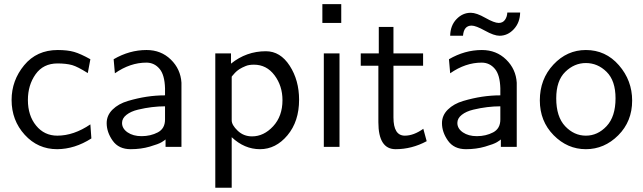

<svg xmlns="http://www.w3.org/2000/svg" viewBox="-20 -699 3060 914"><path d="M35.2 -223.1Q35.2 -315.9 95 -388.4Q154.8 -460.9 254.9 -460.9Q301.8 -460.9 332.8 -451.9Q363.8 -442.9 410.2 -417L397.9 -351.1Q349.1 -381.8 323.2 -389.2Q294.4 -397 253.9 -397Q186 -397 149.4 -345.5Q112.8 -293.9 112.8 -223.1Q112.8 -148.9 151.9 -101.1Q190.9 -53.2 252.9 -53.2Q331.1 -53.2 410.2 -106.9L415 -40Q335.9 10.7 252 11.2Q160.2 11.2 97.7 -57.4Q35.2 -126 35.2 -223.1Z M487.8 -112.8Q487.8 -149.9 515.9 -177.5Q543.9 -205.1 589.4 -218.5Q634.8 -231.9 678.2 -238.5Q721.7 -245.1 765.6 -245.1V-278.8Q763.7 -342.8 739.7 -371.1Q714.8 -400.9 676.8 -400.9Q599.6 -400.9 526.9 -350.1L521 -417Q596.2 -460.9 677.7 -460.9Q746.6 -460.9 793.2 -415.5Q839.8 -370.1 843.8 -305.2V0H768.1V-35.2Q764.2 -31.2 749.5 -22.2Q734.9 -13.2 692.9 -1Q650.9 11.2 602.1 11.2Q544.9 11.2 516.4 -29.3Q487.8 -69.8 487.8 -112.8ZM561 -113.8Q561 -86.9 587.4 -68.8Q613.8 -50.8 653.8 -50.8Q696.8 -50.8 731.2 -68.8Q765.6 -86.9 765.6 -129.9V-192.9Q734.9 -192.9 702.9 -189Q670.9 -185.1 637 -177Q603 -168.9 582 -152.3Q561 -135.7 561 -113.8Z M1004.9 194.8V-444.8H1079.6V-396Q1152.8 -455.1 1245.6 -455.1Q1314.5 -455.1 1359.1 -386Q1403.8 -316.9 1403.8 -224.1Q1403.8 -121.1 1348.4 -54.9Q1293 11.2 1217.8 11.2Q1143.6 11.2 1083 -45.9V194.8ZM1083 -126Q1083 -104 1111.3 -76.9Q1139.6 -49.8 1179.7 -49.8Q1235.8 -49.8 1280.3 -97.9Q1324.7 -146 1324.7 -222.2Q1324.7 -290 1286.9 -340.6Q1249 -391.1 1189 -391.1Q1177.7 -391.1 1167.7 -389.6Q1157.7 -388.2 1149.2 -384.5Q1140.6 -380.9 1133.3 -377.4Q1126 -374 1119.4 -369.6Q1112.8 -365.2 1107.9 -361.1Q1103 -356.9 1098.4 -352.1Q1093.8 -347.2 1091.3 -344Q1088.9 -340.8 1085.9 -337.9L1083 -334Z M1514.6 -589.8V-679.2H1604.5V-589.8ZM1521.5 0V-444.8H1596.2V0Z M1697.3 -386.2V-444.8H1783.2V-570.8H1853V-444.8H1994.1V-386.2H1853V-140.1Q1853 -53.2 1907.2 -53.2Q1949.2 -53.2 1995.1 -85.9L2011.2 -26.9Q1940.4 11.2 1863.3 11.2Q1781.2 11.2 1781.2 -117.2V-386.2Z M2084 -112.8Q2084 -149.9 2112.1 -177.5Q2140.1 -205.1 2185.5 -218.5Q2231 -231.9 2274.4 -238.5Q2317.9 -245.1 2361.8 -245.1V-278.8Q2359.9 -342.8 2335.9 -371.1Q2311 -400.9 2272.9 -400.9Q2195.8 -400.9 2123 -350.1L2117.2 -417Q2192.4 -460.9 2273.9 -460.9Q2342.8 -460.9 2389.4 -415.5Q2436 -370.1 2439.9 -305.2V0H2364.3V-35.2Q2360.4 -31.2 2345.7 -22.2Q2331.1 -13.2 2289.1 -1Q2247.1 11.2 2198.2 11.2Q2141.1 11.2 2112.5 -29.3Q2084 -69.8 2084 -112.8ZM2123 -528.8Q2124 -577.6 2153.1 -607.9Q2182.1 -638.2 2221.2 -638.2Q2248 -638.2 2290.5 -614Q2333 -589.8 2354 -589.8Q2373 -589.8 2383.5 -604Q2394 -618.2 2395 -639.2H2456.1Q2455.1 -591.3 2426 -560.1Q2397 -528.8 2357.9 -528.8Q2332 -528.8 2288.6 -553Q2245.1 -577.1 2225.1 -577.1Q2188 -577.1 2184.1 -528.8ZM2157.2 -113.8Q2157.2 -86.9 2183.6 -68.8Q2210 -50.8 2250 -50.8Q2293 -50.8 2327.4 -68.8Q2361.8 -86.9 2361.8 -129.9V-192.9Q2331.1 -192.9 2299.1 -189Q2267.1 -185.1 2233.2 -177Q2199.2 -168.9 2178.2 -152.3Q2157.2 -135.7 2157.2 -113.8Z M2549.8 -221.2Q2549.8 -322.3 2614.5 -391.6Q2679.2 -460.9 2769 -460.9Q2863.3 -460.9 2926.3 -388.4Q2989.3 -315.9 2989.3 -220.2Q2989.3 -121.1 2923.1 -54.9Q2856.9 11.2 2769 11.2Q2681.2 11.2 2615.5 -55.4Q2549.8 -122.1 2549.8 -221.2ZM2627.9 -231Q2627.9 -143.1 2670.4 -98.1Q2712.9 -53.2 2769 -53.2Q2825.2 -53.2 2867.7 -98.6Q2910.2 -144 2910.2 -231Q2910.2 -314.9 2867.7 -356.9Q2825.2 -398.9 2769 -398.9Q2713.9 -398.9 2670.9 -356.9Q2627.9 -314.9 2627.9 -231Z"/></svg>

Font: CMU Sans Serif
Style: Medium
Weight: 500
Version: Version 0.7.0